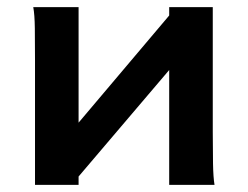

<svg xmlns="http://www.w3.org/2000/svg" viewBox="-20 -518 694 538"><path d="M454.1 -474.6 532.2 -413.6 200.2 -23.4 123 -83ZM73.2 -498H200.2V0H78.1V-349.1Q78.1 -399.9 77.6 -438.7Q77.1 -477.5 73.2 -498ZM581.1 0H454.1V-498H576.2V-148.9Q576.2 -98.6 576.9 -59.6Q577.6 -20.5 581.1 0Z"/></svg>

Font: Andika
Style: Bold
Weight: 700
Designer: Victor Gaultney, Annie Olsen, Julie Remington, Don Collingsworth, Eric Hays, Becca Hirsbrunner
Foundry: SIL International
Version: Version 6.101